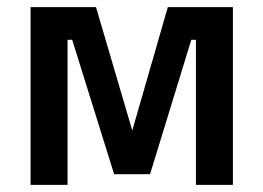

<svg xmlns="http://www.w3.org/2000/svg" viewBox="-20 -520 741 540"><path d="M635 -500V0H531V-408H518L402 -30H301L183 -408H170V0H66V-500H250L352 -153L452 -500Z"/></svg>

Font: Titillium Web[RUS by Daymarius]
Style: Regular
Weight: 600
Designer: Cyrillization by Daymarius
Foundry: Cyrillization by Daymarius
Version: Version 1.002 September 11, 2018